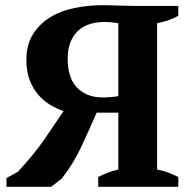

<svg xmlns="http://www.w3.org/2000/svg" viewBox="-20 -723 730 743"><path d="M670 -700V-662Q657 -654 635 -646Q613 -638 588 -633V-67Q614 -62 634 -54Q654 -46 670 -38V0H360V-38Q377 -47 396.5 -54.5Q416 -62 438 -67V-287H354Q324 -218 293.5 -153Q263 -88 219 -32L178 0H5V-34L49 -58Q113 -127 152.5 -185Q192 -243 226 -293Q200 -302 174 -317.5Q148 -333 127.5 -357Q107 -381 94.5 -414Q82 -447 82 -491Q82 -549 107 -589.5Q132 -630 173 -655.5Q214 -681 268 -692Q322 -703 379 -703Q389 -703 405.5 -702.5Q422 -702 440.5 -701.5Q459 -701 478 -700.5Q497 -700 512 -700ZM377 -346Q391 -346 410.5 -347.5Q430 -349 438 -351V-633Q430 -635 413 -636.5Q396 -638 384 -638Q355 -638 329.5 -630.5Q304 -623 284.5 -606Q265 -589 253.5 -562Q242 -535 242 -496Q242 -421 278.5 -383.5Q315 -346 377 -346Z"/></svg>

Font: PT Serif
Style: Bold
Weight: 700
Designer: A.Korolkova, O.Umpeleva, V.Yefimov
Foundry: ParaType Ltd
Version: Version 1.000W OFL; ttfautohint (v1.6)